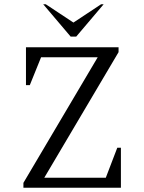

<svg xmlns="http://www.w3.org/2000/svg" viewBox="-20 -882 678 902"><path d="M90 0V-23L439 -613H173L120 -482H102V-660H537V-637L188 -47H477L531 -188H548V0ZM312 -710 183 -862H195L325 -776L455 -862H467L338 -710Z"/></svg>

Font: Spectral SC Light
Style: Regular
Weight: 300
Designer: Jean-Baptiste Levee
Foundry: Production Type
Version: Version 2.001